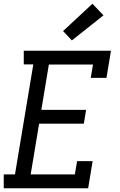

<svg xmlns="http://www.w3.org/2000/svg" viewBox="-22 -1006 642 1026"><path d="M-2 0V-74H58L156 -662H105V-735H571L547 -590H463L475 -661H239L199 -419H438L426 -345H187L142 -74H378L390 -145H473L449 0ZM362 -790 315 -840 472 -986 531 -924Z"/></svg>

Font: Iosevka Curly Slab ExObl
Style: Regular
Weight: 400
Width: 7
Italic angle: -9°
Monospace: yes
Designer: Belleve Invis
Foundry: Belleve Invis
Version: Version 11.1.0; ttfautohint (v1.8.3)